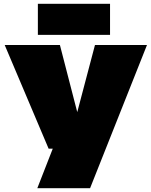

<svg xmlns="http://www.w3.org/2000/svg" viewBox="-20 -789 800 1019"><path d="M178 210 260 0H238L5 -550H298L390 -194L484 -550H760L458 210ZM181 -604V-769H564V-604Z"/></svg>

Font: Georama Extended Black
Style: Regular
Weight: 900
Width: 7
Designer: Jean-Baptiste Levee
Foundry: Production Type
Version: Version 1.000